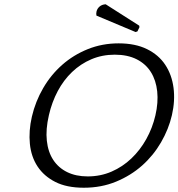

<svg xmlns="http://www.w3.org/2000/svg" viewBox="-20 -868 835 899"><path d="M535.5 -665C484.2 -665 436.1 -656 391.3 -638C346.5 -620 306.5 -595.5 271.3 -564.5C236.2 -533.5 206.4 -497.2 182.2 -455.5C157.9 -413.8 140.3 -369.3 129.3 -322C119 -277.3 115.9 -234.8 119.9 -194.5C123.9 -154.2 135.9 -118.8 155.9 -88.5C175.9 -58.2 203.7 -34 239.2 -16C274.7 2 319.1 11 372.5 11C427.1 11 477.5 1.5 523.5 -17.5C569.6 -36.5 610.2 -61.7 645.5 -93C680.7 -124.3 710.2 -160.5 734 -201.5C757.8 -242.5 774.8 -285 785 -329C795.3 -373.7 797.8 -416.3 792.5 -457C787.2 -497.7 774.3 -533.5 753.8 -564.5C733.3 -595.5 704.8 -620 668.3 -638C631.8 -656 587.5 -665 535.5 -665ZM390.7 -42C354 -42 322.1 -48.7 294.8 -62C267.6 -75.3 245.8 -94.3 229.5 -119C213.2 -143.7 203.1 -173.7 199.3 -209C195.4 -244.3 198.6 -284.3 209 -329C218.3 -369.7 232.2 -407.2 250.4 -441.5C268.7 -475.8 291.1 -505.7 317.6 -531C344.1 -556.3 374.2 -576.2 407.8 -590.5C441.5 -604.8 478 -612 517.3 -612C557.3 -612 591.5 -604.8 619.8 -590.5C648.2 -576.2 670.4 -556.2 686.5 -530.5C702.6 -504.8 712.4 -474.7 716.1 -440C719.7 -405.3 717 -368 707.7 -328C698.6 -288.7 684.4 -251.7 665.1 -217C645.8 -182.3 622.4 -152 595.1 -126C567.8 -100 536.9 -79.5 502.4 -64.5C467.9 -49.5 430.7 -42 390.7 -42ZM614.8 -718 623.5 -721 633.1 -741 631.7 -748 474.8 -848C463.3 -847.3 453.8 -843.8 446.4 -837.5C438.9 -831.2 434.1 -823.3 431.9 -814C430.4 -807.3 430.3 -801 431.5 -795Z"/></svg>

Font: Quattrocento
Style: Italic
Weight: 400
Italic angle: -13°
Designer: Pablo Impallari
Foundry: Pablo Impallari, Igino Marini, Branda Gallo
Version: Version 2.000